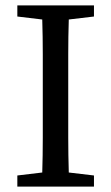

<svg xmlns="http://www.w3.org/2000/svg" viewBox="-20 -689 410 709"><path d="M234 -617Q232 -554 232 -489.5Q232 -425 232 -359V-310Q232 -245 232 -181Q232 -117 234 -52L327 -41V0H44V-41L136 -52Q138 -115 138 -179.5Q138 -244 138 -310V-359Q138 -424 138 -488Q138 -552 136 -617L44 -628V-669H327V-628Z"/></svg>

Font: SourceSerifPro
Style: Book
Weight: 400
Designer: Frank Grießhammer
Foundry: Adobe Systems Incorporated
Version: Version 1.014;PS Version 1.0;hotconv 1.0.73;makeotf.lib2.5.5